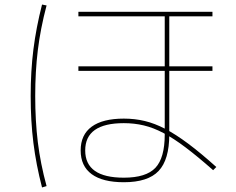

<svg xmlns="http://www.w3.org/2000/svg" viewBox="-20 -782 1040 845"><path d="M525 20Q432 20 383.5 -15.5Q335 -51 335 -120Q335 -189 383.5 -224.5Q432 -260 525 -260Q573 -260 617 -249.5Q661 -239 707 -215Q753 -191 808 -150Q863 -109 932 -47L918 -33Q850 -93 797 -133Q744 -173 699.5 -196.5Q655 -220 613 -230Q571 -240 525 -240Q355 -240 355 -120Q355 0 525 0Q623 0 664 -43.5Q705 -87 705 -190V-710H325V-730H915V-710H725V-190Q725 -79 678 -29.5Q631 20 525 20ZM325 -470V-490H915V-470ZM165 43Q139 -57 127 -153Q115 -249 115 -360Q115 -469 127 -564.5Q139 -660 165 -762L185 -758Q158 -656 146.5 -561.5Q135 -467 135 -360Q135 -250 146.5 -156Q158 -62 185 37Z"/></svg>

Font: M PLUS 1 Thin
Style: Regular
Weight: 100
Designer: Coji Morishita
Foundry: UNDERFOREST DESIGN
Version: Version 1.001